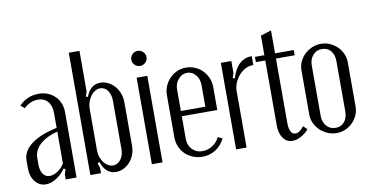

<svg xmlns="http://www.w3.org/2000/svg" viewBox="-70 -887 2088 1082"><g transform="rotate(-10 974.0 -346.0)"><path d="M30 -143Q30 -197 82 -236Q134 -275 229 -295V-379Q229 -422 208.5 -446Q188 -470 152 -470Q130 -470 109 -461Q88 -452 72 -435L50 -454Q70 -476 98.5 -489Q127 -502 163 -502Q190 -502 213.5 -492.5Q237 -483 254.5 -466Q272 -449 281.5 -425.5Q291 -402 291 -375V0H229V-30L238 -58L227 -62Q207 -32 176 -12Q145 8 115 8Q78 8 54 -22Q30 -52 30 -99ZM145 -35Q167 -35 191 -51Q215 -67 229 -92V-274Q165 -257 128.5 -224Q92 -191 92 -145V-110Q92 -75 106 -55Q120 -35 145 -35Z M431 0H370V-700H431V-469L422 -440L433 -436Q457 -503 515 -503Q538 -503 559 -492.5Q580 -482 596 -464Q612 -446 621 -421.5Q630 -397 630 -370V-122Q630 -95 621 -71.5Q612 -48 596.5 -30.5Q581 -13 560 -2.5Q539 8 516 8Q458 8 433 -63L422 -59L431 -30ZM431 -129Q431 -110 437 -92Q443 -74 453.5 -60.5Q464 -47 477.5 -39Q491 -31 506 -31Q532 -31 550 -54.5Q568 -78 568 -112V-390Q568 -426 551.5 -449Q535 -472 509 -472Q494 -472 479.5 -463.5Q465 -455 454.5 -440.5Q444 -426 437.5 -407.5Q431 -389 431 -369Z M710 -600Q710 -618 723 -630.5Q736 -643 753 -643Q771 -643 784 -630.5Q797 -618 797 -600Q797 -582 784 -569.5Q771 -557 753 -557Q736 -557 723 -569.5Q710 -582 710 -600ZM783 -495V0H722V-495Z M873 -368Q873 -396 883.5 -420.5Q894 -445 912 -463.5Q930 -482 954 -492.5Q978 -503 1005 -503Q1032 -503 1056.5 -492.5Q1081 -482 1099 -463.5Q1117 -445 1127.5 -420.5Q1138 -396 1138 -368V-237H935V-106Q935 -71 958 -47Q981 -23 1015 -23Q1047 -23 1073.5 -40Q1100 -57 1114 -86L1140 -74Q1120 -35 1086.5 -13.5Q1053 8 1011 8Q982 8 956.5 -2.5Q931 -13 912.5 -31Q894 -49 883.5 -74Q873 -99 873 -127ZM1075 -267V-391Q1075 -426 1055 -449.5Q1035 -473 1006 -473Q977 -473 956 -448.5Q935 -424 935 -391V-267Z M1264 -495V-426L1255 -399L1266 -395Q1298 -502 1382 -502V-451Q1361 -452 1341 -443Q1321 -434 1305 -417.5Q1289 -401 1278 -379.5Q1267 -358 1264 -333V0H1204V-495Z M1526 8Q1493 8 1473 -20Q1453 -48 1453 -93V-465H1399V-495H1453V-607L1514 -626V-495H1621V-465H1514V-96Q1514 -65 1523 -47.5Q1532 -30 1549 -30Q1573 -30 1598 -63L1620 -42Q1600 -19 1574.5 -5.5Q1549 8 1526 8Z M1777 -503Q1804 -503 1828 -492.5Q1852 -482 1870 -464.5Q1888 -447 1898.5 -423.5Q1909 -400 1909 -374V-121Q1909 -95 1898.5 -71.5Q1888 -48 1870.5 -30.5Q1853 -13 1829.5 -2.5Q1806 8 1779 8Q1752 8 1727.5 -2.5Q1703 -13 1684.5 -30.5Q1666 -48 1655 -71.5Q1644 -95 1644 -121V-374Q1644 -400 1654.5 -423.5Q1665 -447 1683.5 -464.5Q1702 -482 1726 -492.5Q1750 -503 1777 -503ZM1778 -473Q1746 -473 1726 -450Q1706 -427 1706 -391V-104Q1706 -68 1726 -45Q1746 -22 1778 -22Q1810 -22 1828.5 -44.5Q1847 -67 1847 -104V-391Q1847 -428 1828.5 -450.5Q1810 -473 1778 -473Z"/></g></svg>

Font: Moniqa Paragraph
Style: Regular
Weight: 400
Designer: Rajesh Rajput
Foundry: Rajesh Rajput
Version: Version 1.000